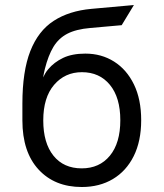

<svg xmlns="http://www.w3.org/2000/svg" viewBox="-20 -738 656 770"><path d="M308 12Q199.2 12 134.5 -58.3Q69.8 -128.6 69.8 -255V-322.2Q69.8 -452.2 101.6 -533.2Q133.4 -614.1 195.1 -654.2Q256.9 -694.4 346.8 -702.5L517 -717.8L468 -637L342.2 -625.8Q284.9 -620.9 249.8 -602.6Q214.8 -584.2 194.1 -549.8Q173.5 -515.4 160 -461.8Q158 -452.8 156.2 -445Q154.5 -437.2 153 -427.5Q156.2 -434.6 161.4 -443.6Q166.6 -452.5 173.8 -460.8Q197 -488.5 233.1 -505.8Q269.2 -523 322.2 -523Q386.9 -523 437.4 -491.1Q488 -459.2 517.1 -399.5Q546.2 -339.8 546.2 -256Q546.2 -172 516.3 -112Q486.4 -52 432.8 -20Q379.2 12 308 12ZM307.8 -62.8Q378.9 -62.8 420.7 -113.6Q462.5 -164.5 462.5 -255.8Q462.5 -346.8 420.9 -397.6Q379.2 -448.5 308.5 -448.5Q240.5 -448.5 197 -397.8Q153.5 -347.1 153.5 -255Q153.5 -164.5 194.4 -113.6Q235.2 -62.8 307.8 -62.8Z"/></svg>

Font: Overpass Mono Light
Style: Regular
Weight: 300
Monospace: yes
Designer: Delve Withrington, Dave Bailey
Foundry: Delve Fonts LLC
Version: Version 4.000